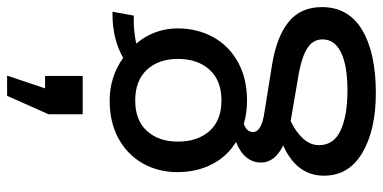

<svg xmlns="http://www.w3.org/2000/svg" viewBox="-289 -540 1079 541"><g transform="rotate(-90 250.5 -269.5)"><path d="M26 104Q26 27 111 -11Q63 -35 63 -73Q63 -121 121 -144Q80 -169 58 -212Q36 -255 36 -309Q36 -363 60.5 -406.5Q85 -450 130.5 -475Q176 -500 238 -500Q304 -500 358 -462Q411 -492 480 -492H488L477 -432H454Q445 -432 428 -430Q411 -428 398 -425Q419 -401 430 -371Q441 -341 441 -309Q441 -253 416.5 -208.5Q392 -164 346 -138.5Q300 -113 238 -113Q202 -113 172 -122Q149 -114 149 -96Q149 -72 204 -64L335 -43Q417 -30 459 4Q501 38 501 98Q501 173 436.5 211.5Q372 250 259 250Q155 250 90.5 212Q26 174 26 104ZM355 -308Q355 -362 324.5 -395Q294 -428 238 -428Q182 -428 152 -395Q122 -362 122 -308Q122 -252 152 -218.5Q182 -185 238 -185Q294 -185 324.5 -218.5Q355 -252 355 -308ZM410 100Q410 74 387.5 58.5Q365 43 320 34L180 10Q150 24 131 44.5Q112 65 112 90Q112 131 153 150.5Q194 170 267 170Q336 170 373 152Q410 134 410 100ZM308 -789 272 -682H307V-576H199V-672L251 -789Z"/></g></svg>

Font: Cabin
Style: Regular
Weight: 400
Designer: Pablo Impallari
Foundry: Pablo Impallari. http://www.impallari.com Igino Marini. http://www.ikern.com
Version: Version 2.001